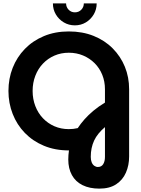

<svg xmlns="http://www.w3.org/2000/svg" viewBox="-20 -898 834 1136"><path d="M568 218Q510 218 468.5 197.5Q427 177 405.5 138Q384 99 384 46Q384 33 385 19.5Q386 6 388 -8Q306 -8 240 -35.5Q174 -63 127 -111.5Q80 -160 55 -224Q30 -288 30 -360Q30 -433 55 -496.5Q80 -560 127 -608.5Q174 -657 240 -684.5Q306 -712 387 -712Q468 -712 534 -685.5Q600 -659 647 -611.5Q694 -564 719 -502.5Q744 -441 744 -370V28Q744 80 725 123.5Q706 167 667 192.5Q628 218 568 218ZM559 90Q580 90 590.5 73.5Q601 57 601 30V-146Q579 -127 563 -107.5Q547 -88 537 -66.5Q527 -45 522 -21Q517 3 517 30Q517 49 522.5 62.5Q528 76 538 83Q548 90 559 90ZM387 -134Q401 -134 414 -135.5Q427 -137 440 -140Q457 -166 480 -192Q503 -218 533 -243Q563 -268 601 -291V-370Q601 -416 585 -455.5Q569 -495 540 -524Q511 -553 472 -569.5Q433 -586 387 -586Q341 -586 302 -569Q263 -552 234 -521.5Q205 -491 189 -449.5Q173 -408 173 -360Q173 -312 189 -270.5Q205 -229 234 -198.5Q263 -168 302 -151Q341 -134 387 -134ZM423 -748Q387 -748 357.5 -765.5Q328 -783 310.5 -812.5Q293 -842 293 -878H371Q371 -856 386 -840.5Q401 -825 423 -825Q446 -825 461 -840.5Q476 -856 476 -878H552Q552 -842 534.5 -812.5Q517 -783 488 -765.5Q459 -748 423 -748Z"/></svg>

Font: MuseoModerno Thin SemiBold
Style: Regular
Weight: 600
Version: Version 1.003